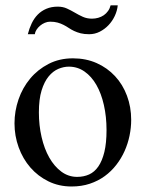

<svg xmlns="http://www.w3.org/2000/svg" viewBox="-20 -676 540 711"><path d="M465.8 -231.9Q465.8 -203.1 459.7 -173.6Q453.6 -144 441.4 -116.7Q429.2 -89.4 410.6 -65.4Q392.1 -41.5 367.7 -23.7Q343.3 -5.9 312.5 4.4Q281.7 14.6 245.1 14.6Q198.2 14.6 159.4 -4.4Q120.6 -23.4 92.5 -55.7Q64.5 -87.9 49.1 -130.4Q33.7 -172.9 33.7 -219.2Q33.7 -264.6 48.6 -307.9Q63.5 -351.1 91.6 -384.8Q119.6 -418.5 159.7 -439.2Q199.7 -460 250 -460Q298.3 -460 337.9 -442.4Q377.4 -424.8 406 -394Q434.6 -363.3 450.2 -321.5Q465.8 -279.8 465.8 -231.9ZM374.5 -194.3Q374.5 -244.1 364.7 -287.1Q355 -330.1 336.9 -361.6Q318.8 -393.1 293 -411.1Q267.1 -429.2 234.9 -429.2Q215.8 -429.2 196 -420.9Q176.3 -412.6 160.2 -393.1Q144 -373.5 134 -341.1Q124 -308.6 124 -259.8Q124 -211.9 134 -168.5Q144 -125 162.6 -92.3Q181.2 -59.6 207.3 -40.3Q233.4 -21 265.6 -21Q290 -21 310.1 -30Q330.1 -39.1 344.2 -59.6Q358.4 -80.1 366.5 -113.3Q374.5 -146.5 374.5 -194.3ZM416 -656.2Q414.1 -636.2 405 -616.9Q396 -597.7 381.8 -582.8Q367.7 -567.9 349.4 -558.6Q331.1 -549.3 310.1 -549.3Q292 -549.3 278.6 -552.7Q265.1 -556.2 254.4 -561.3Q243.7 -566.4 234.6 -572.5Q225.6 -578.6 215.6 -583.7Q205.6 -588.9 193.6 -592.3Q181.6 -595.7 165.5 -595.7Q155.8 -595.7 146 -591.6Q136.2 -587.4 128.4 -580.8Q120.6 -574.2 115.2 -565.9Q109.9 -557.6 108.9 -549.3H83Q88.4 -570.8 97.4 -589.6Q106.4 -608.4 119.9 -622.1Q133.3 -635.7 151.9 -643.6Q170.4 -651.4 193.8 -651.4Q212.9 -651.4 227.8 -644.5Q242.7 -637.7 257.1 -629.2Q271.5 -620.6 286.6 -613.8Q301.8 -606.9 320.8 -606.9Q332.5 -606.9 343.8 -610.1Q355 -613.3 364.3 -619.6Q373.5 -626 380.1 -635.3Q386.7 -644.5 389.6 -656.2Z"/></svg>

Font: Doulos SIL Afr
Style: Regular
Weight: 400
Designer: Walt Agee, Victor Gaultney, Peter Martin, Debbi Hosken, Becca Hirsbrunner
Foundry: SIL International
Version: Version 5.000